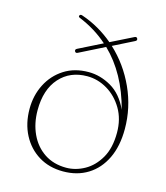

<svg xmlns="http://www.w3.org/2000/svg" viewBox="-110 -805 779 900"><g transform="rotate(15 280.0 -354.5)"><path d="M508.5 -255.5Q508.5 -172.5 479.8 -112.8Q451 -53 399.5 -21Q348 11 279.5 11Q212 11 161 -20.2Q110 -51.5 81.2 -106.5Q52.5 -161.5 52.5 -232.5Q52.5 -297.5 80 -351.5Q107.5 -405.5 157.8 -437.8Q208 -470 276.5 -470Q333 -470 386 -439.5Q439 -409 471 -339.5Q427.5 -505.5 324.5 -605L203 -544Q193.5 -539 189 -547Q184.5 -556 194.5 -561L309.5 -618.5Q249.5 -672 170.5 -704.5Q161 -708 165 -715.5Q169 -722 178.5 -718.5Q221.5 -704 260.5 -681.5Q299.5 -659 333 -630.5L440.5 -684Q450 -689 454.5 -681Q459 -672 449 -667L348.5 -616.5Q422.5 -548 465.5 -453.5Q508.5 -359 508.5 -255.5ZM90.5 -236Q90.5 -172 114.5 -120.5Q138.5 -69 183.2 -39.2Q228 -9.5 289 -9.5Q334.5 -9.5 377.8 -33.5Q421 -57.5 449.2 -106.2Q477.5 -155 477.5 -229.5Q477.5 -295.5 448.2 -345Q419 -394.5 372.8 -422Q326.5 -449.5 275 -449.5Q192 -449.5 141.2 -392.8Q90.5 -336 90.5 -236Z"/></g></svg>

Font: Fraunces 9pt S000 Thin
Style: Regular
Weight: 100
Version: Version 1.000; ttfautohint (v1.8.3)